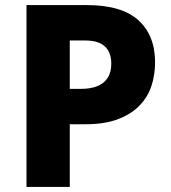

<svg xmlns="http://www.w3.org/2000/svg" viewBox="-20 -734 670 754"><path d="M321 -714Q458 -714 523.5 -654.5Q589 -595 589 -489Q589 -441 575 -397.5Q561 -354 528.5 -320Q496 -286 443.5 -266Q391 -246 314 -246H254V0H84V-714ZM315 -575H254V-385H299Q334 -385 360.5 -395Q387 -405 402 -427Q417 -449 417 -484Q417 -528 392 -551.5Q367 -575 315 -575Z"/></svg>

Font: Noto Sans Hebrew ExtraBold
Style: Regular
Weight: 800
Designer: Monotype Design Team
Foundry: Monotype Imaging Inc.
Version: Version 2.003